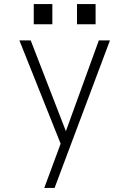

<svg xmlns="http://www.w3.org/2000/svg" viewBox="-20 -750 640 950"><path d="M199 180 280 -39 76 -550H132L306 -101L469 -550H524L250 180ZM147 -730H239V-630H147ZM361 -730H453V-630H361Z"/></svg>

Font: Tiny Thin
Style: Regular
Weight: 100
Monospace: yes
Designer: Philipp Nurullin, Konstantin Bulenkov
Foundry: JetBrains
Version: Version 2.251; ttfautohint (v1.8.4.7-5d5b)